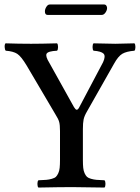

<svg xmlns="http://www.w3.org/2000/svg" viewBox="-20 -842 631 864"><path d="M353 -122.1Q353 -100.6 354.5 -86.7Q356 -72.8 360.8 -62.3Q365.7 -51.8 371.3 -46.4Q377 -41 389.6 -37.4Q402.3 -33.7 414.8 -32.7Q427.2 -31.7 450.2 -30.8Q454.6 -26.4 454.6 -14.4Q454.6 -2.4 450.2 2Q350.6 0 304.2 0Q250.5 0 152.8 2Q148.4 -2.4 148.4 -14.4Q148.4 -26.4 152.8 -30.8Q175.8 -31.7 188.2 -32.7Q200.7 -33.7 213.4 -37.4Q226.1 -41 231.7 -46.4Q237.3 -51.8 242.2 -62.3Q247.1 -72.8 248.5 -86.7Q250 -100.6 250 -122.1V-252Q250 -279.8 246.3 -293.2Q242.7 -306.6 229 -328.1L100.1 -546.9Q75.2 -588.4 57.4 -599.9Q39.6 -611.3 5.9 -613.8Q1.5 -618.2 1 -630.4Q0.5 -642.6 4.9 -647Q64.5 -645 120.1 -645Q162.6 -645 236.8 -647Q241.2 -642.6 241.2 -630.4Q241.2 -618.2 236.8 -613.8Q195.8 -611.8 189.7 -600.3Q183.6 -588.9 202.1 -559.1L313 -359.9Q320.3 -348.1 325.2 -348.1Q330.6 -348.1 335.9 -357.9L443.8 -562Q456.5 -589.8 446 -600.6Q435.5 -611.3 400.9 -613.8Q396.5 -618.2 396.5 -630.4Q396.5 -642.6 400.9 -647Q471.2 -645 499 -645Q527.3 -645 585 -647Q589.4 -642.6 589.4 -630.4Q589.4 -618.2 585 -613.8Q548.8 -610.8 530.3 -599.9Q511.7 -588.9 493.2 -555.2L371.1 -339.8Q359.4 -319.8 356.2 -304.2Q353 -288.6 353 -261.2ZM438 -774.9H193.8Q182.1 -774.9 182.1 -791Q182.1 -800.8 188.7 -811.3Q195.3 -821.8 204.1 -821.8H448.2Q455.1 -821.8 458.5 -816.7Q461.9 -811.5 461.9 -806.2Q461.9 -795.9 454.6 -785.4Q447.3 -774.9 438 -774.9Z"/></svg>

Font: Common Serif Medium
Style: Regular
Weight: 500
Designer: Philipp H. Poll, Khaled Hosny
Foundry: Stefan Peev, Context Ltd.
Version: Version 1.026